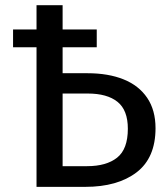

<svg xmlns="http://www.w3.org/2000/svg" viewBox="-20 -727 655 747"><path d="M320.5 -442.1Q401.5 -442.1 460.8 -418.2Q520 -394.4 552.6 -346.4Q585.1 -298.5 585.1 -228.2Q585.1 -112.8 511.3 -56.4Q437.4 0 311.8 0H122.1V-543.1H30.8V-612.3H122.1V-706.7H223.6V-612.3H356.4V-543.1H223.6V-442.1ZM319 -80.5Q393.8 -80.5 435.6 -113.6Q477.4 -146.7 477.4 -226.2Q477.4 -298.5 437.2 -330.8Q396.9 -363.1 321.5 -363.1H223.6V-80.5Z"/></svg>

Font: Fira Code Fixed Retina
Style: Regular
Weight: 450
Monospace: yes
Designer: Carrois Corporate, Edenspiekermann AG, Nikita Prokopov
Foundry: Carrois Corporate, Edenspiekermann AG, Nikita Prokopov
Version: Version 5.002